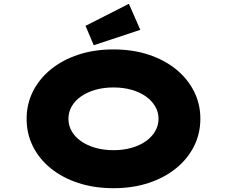

<svg xmlns="http://www.w3.org/2000/svg" viewBox="-20 -980 1194 1010"><path d="M578 10Q476 10 392 -17.5Q308 -45 247 -94.5Q186 -144 153 -210.5Q120 -277 120 -355Q120 -433 153.5 -499.5Q187 -566 248 -615.5Q309 -665 392.5 -692.5Q476 -720 577 -720Q678 -720 761.5 -692.5Q845 -665 906 -615.5Q967 -566 1000.5 -499.5Q1034 -433 1034 -356Q1034 -277 1000.5 -210.5Q967 -144 906 -94.5Q845 -45 761.5 -17.5Q678 10 578 10ZM577 -190Q629 -190 672.5 -202.5Q716 -215 747.5 -237.5Q779 -260 796.5 -290Q814 -320 814 -355Q814 -390 796.5 -420Q779 -450 747.5 -472.5Q716 -495 672.5 -507.5Q629 -520 577 -520Q525 -520 481.5 -507.5Q438 -495 406 -472.5Q374 -450 357 -420Q340 -390 340 -355Q340 -320 357 -290Q374 -260 406 -237.5Q438 -215 481.5 -202.5Q525 -190 577 -190ZM473 -742 430 -844 658 -960 718 -823Z"/></svg>

Font: Lexend Zetta Black
Style: Regular
Weight: 900
Designer: Bonnie Shaver-Troup, Thomas Jockin
Foundry: Lexend
Version: Version 1.007